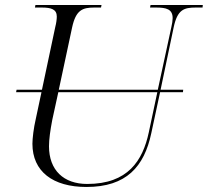

<svg xmlns="http://www.w3.org/2000/svg" viewBox="-20 -734 827 764"><path d="M324 10C483 10 554 -71 582 -204L617 -367H708L709 -377H619L671 -625C686 -696 712 -704 759 -704H786L787 -714H579L577 -704H601C641 -704 667 -698 667 -662C667 -653 665 -639 662 -627L608 -377H214L267 -625C282 -694 308 -704 355 -704H382L384 -714H121L119 -704H146C184 -704 206 -697 206 -668C206 -658 204 -642 200 -627L147 -377H46L44 -367H145L122 -259C114 -225 109 -183 109 -162C109 -52 190 10 324 10ZM175 -152C175 -180 180 -215 188 -257L212 -367H606L572 -207C548 -95 489 -2 327 -2C233 -2 175 -57 175 -152Z"/></svg>

Font: Noto Serif Display Light
Style: Italic
Weight: 300
Italic angle: -12°
Designer: Monotype Design Team
Foundry: Monotype Imaging Inc.
Version: Version 2.009